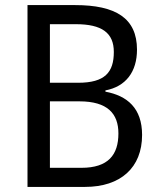

<svg xmlns="http://www.w3.org/2000/svg" viewBox="-20 -734 627 754"><path d="M275 -714H88V0H314C454 0 538 -76 538 -204C538 -309 480 -358 394 -374V-379C474 -394 518 -452 518 -539C518 -663 434 -714 275 -714ZM287 -409H176V-639H278C380 -639 427 -605 427 -530C427 -450 392 -409 287 -409ZM176 -336H292C402 -336 445 -288 445 -210C445 -126 405 -75 300 -75H176Z"/></svg>

Font: Noto Sans Arabic SemCond
Style: Regular
Weight: 400
Width: 4
Designer: Monotype Design Team, Nadine Chahine, Nizar Qandah and Khaled Hosny
Foundry: Monotype Imaging Inc.
Version: Version 2.012